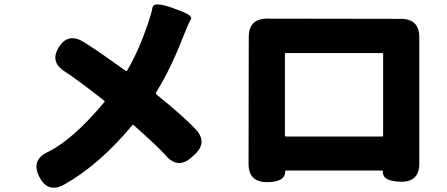

<svg xmlns="http://www.w3.org/2000/svg" viewBox="-20 -808 2040 876"><path d="M273 34Q199 75 160 0Q120 -77 197 -114Q310 -168 456 -342Q459 -346 455 -349Q322 -453 278 -480Q206 -524 248 -592Q290 -660 361 -617Q418 -582 553 -485Q557 -482 560 -486Q612 -574 655 -700Q671 -747 676 -774.5Q681 -802 764 -773L777 -768Q862 -739 851.5 -721.5Q841 -704 815 -639Q759 -494 693 -388Q689 -381 695 -376Q814 -280 871 -220Q930 -159 867 -102L855 -91Q792 -34 737 -98Q708 -132 590 -237Q586 -240 583 -236Q432 -55 273 34Z M1198 23Q1114 23 1114 -61L1115 -639Q1115 -723 1199 -723L1809 -722Q1893 -722 1893 -638V-62Q1893 23 1809 21Q1725 20 1727 -25Q1727 -30 1722 -30H1286Q1281 -30 1281 -25Q1281 23 1198 23ZM1280 -190Q1280 -185 1285 -185H1723Q1728 -185 1728 -190V-561Q1728 -566 1723 -566H1285Q1280 -566 1280 -561Z"/></svg>

Font: Resource Han Rounded KR Heavy
Style: Regular
Weight: 900
Designer: Cyano Hao (round all glyphs); Ryoko NISHIZUKA 西塚涼子 (kana, bopomofo & ideographs); Paul D. Hunt (Latin, Greek & Cyrillic)
Foundry: Cyano Hao
Version: 0.990